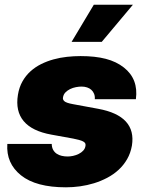

<svg xmlns="http://www.w3.org/2000/svg" viewBox="-20 -793 628 823"><path d="M11.4 -176.1H201.7Q202.1 -161.2 207.7 -150.9Q213.4 -140.6 222.8 -134.2Q232.2 -127.8 244.5 -125Q256.7 -122.2 269.9 -122.2Q280.5 -122.2 293.1 -124.8Q305.8 -127.5 317.3 -133.2Q328.8 -138.8 337 -147.7Q345.2 -156.6 346.6 -169Q347.3 -175.1 345 -179.2Q342.7 -183.2 336.5 -186.6Q330.3 -190 320 -192.8Q309.7 -195.7 294 -198.9L200.3 -215.9Q117.5 -230.8 81.5 -273.8Q45.5 -316.8 56.8 -386.4Q62.1 -419 76.2 -443.9Q90.2 -468.8 110.6 -487.2Q131 -505.7 156.4 -518.3Q181.8 -530.9 209.7 -538.5Q237.6 -546.2 267.2 -549.4Q296.9 -552.6 325.3 -552.6Q388.1 -552.6 433.4 -540.8Q478.7 -529.1 511 -503.6Q573.9 -454.2 562.5 -367.9H386.4Q387.4 -380.7 383.3 -390.8Q379.3 -400.9 371.6 -407.8Q364 -414.8 353.2 -418.3Q342.3 -421.9 329.5 -421.9Q318.5 -421.9 305.4 -419.4Q292.3 -416.9 280.5 -411.2Q268.8 -405.5 260.3 -396.7Q251.8 -387.8 250 -375Q248.2 -366.8 255.3 -359.7Q263.1 -351.9 292.6 -346.6L400.6 -326.7Q565.7 -296.5 545.5 -169Q539.8 -136.7 524.9 -110.8Q509.9 -84.9 488.3 -65Q466.6 -45.1 439.6 -30.9Q412.6 -16.7 383.2 -7.6Q353.7 1.4 323 5.7Q292.3 9.9 262.8 9.9Q134.2 9.9 70 -41.5Q5.7 -93 11.4 -176.1ZM286.9 -613.6 382.1 -772.7H549.7L416.2 -613.6Z"/></svg>

Font: Inter P Black
Style: Italic
Weight: 900
Italic angle: -9.40001°
Designer: Rasmus Andersson
Foundry: rsms
Version: Version 3.018;git-588b23468